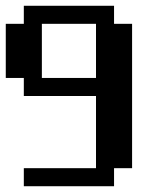

<svg xmlns="http://www.w3.org/2000/svg" viewBox="-20 -645 540 665"><path d="M0 -562.5H62.5V-625H375V-562.5H437.5V-62.5H375V0H62.5V-62.5H312.5V-312.5H62.5V-375H0ZM125 -562.5V-375H312.5V-562.5Z"/></svg>

Font: NeoDunggeunmo
Style: Regular
Weight: 400
Monospace: yes
Version: Version 1.600